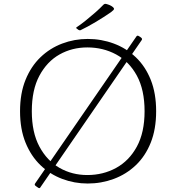

<svg xmlns="http://www.w3.org/2000/svg" viewBox="-20 -945 915 996"><path d="M435 7Q366 7 302.5 -17Q239 -41 190 -88Q141 -135 112.5 -205Q84 -275 84 -368Q84 -461 112.5 -531Q141 -601 190 -648Q239 -695 302.5 -719Q366 -743 435 -743Q506 -743 570.5 -719Q635 -695 684.5 -648Q734 -601 762 -531Q790 -461 790 -368Q790 -275 762 -205Q734 -135 684.5 -88Q635 -41 570.5 -17Q506 7 435 7ZM433 -37Q515 -37 582.5 -74Q650 -111 690 -184.5Q730 -258 730 -368Q730 -479 690 -552.5Q650 -626 582.5 -662.5Q515 -699 433 -699Q354 -699 289 -662.5Q224 -626 184.5 -552.5Q145 -479 145 -368Q145 -258 184.5 -184.5Q224 -111 289 -74Q354 -37 433 -37ZM190 26Q187 33 180 30Q175 27 171 24Q167 21 163 18Q158 13 162 7L687 -755Q691 -762 698 -759Q702 -757 706.5 -754Q711 -751 714 -748Q719 -743 715 -737ZM378 -797Q372 -800 378 -804Q399 -818 424 -838Q449 -858 473.5 -879.5Q498 -901 517 -921Q522 -926 529 -925Q541 -922 550 -918Q559 -914 566 -908Q571 -903 571.5 -900Q572 -897 568.5 -893Q565 -889 556 -882Q520 -857 476.5 -831Q433 -805 399 -789Q394 -786 387 -790Z"/></svg>

Font: Hahmlet ExtraLight
Style: Regular
Weight: 250
Designer: Minjoo Ham & Mark Frömberg
Foundry: hypertype
Version: Version 1.002